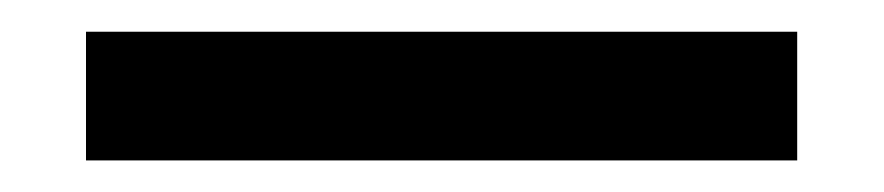

<svg xmlns="http://www.w3.org/2000/svg" viewBox="-20 -20 557 121"><path d="M34.2 81.1V0H482.4V81.1Z"/></svg>

Font: Crimson Pro Black
Style: Regular
Weight: 900
Designer: Jacques Le Bailly
Foundry: Baron von Fonthausen
Version: Version 1.003